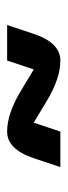

<svg xmlns="http://www.w3.org/2000/svg" viewBox="151 -606 186 528"><g transform="rotate(90 244.0 -342.0)"><path d="M439.5 -415 415 -341.8Q390.6 -268.6 341.8 -268.6Q293 -268.6 231.9 -305.2L170.9 -341.8L146.5 -268.6H48.8L73.2 -341.8Q97.7 -415 146.5 -415Q195.3 -415 256.3 -378.4L317.4 -341.8L341.8 -415Z"/></g></svg>

Font: BabelStone Runic Staveless
Style: Regular
Weight: 400
Designer: Andrew West
Foundry: BabelStone
Version: Version 3.002 March 14, 2022